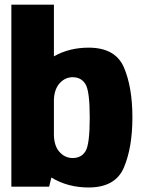

<svg xmlns="http://www.w3.org/2000/svg" viewBox="-20 -805 616 828"><path d="M29 0V-785H212.5V-562Q278.5 -599.5 362 -599.5Q478 -599.5 514.5 -514Q551 -428.5 551 -299Q551 -169.5 514.5 -83Q478 3.5 362 3.5Q272 3.5 201.5 -39.5L192 0ZM212.5 -376V-220Q214.5 -175 235.5 -151Q259.5 -123.5 293.5 -123.5Q330.5 -123.5 348.8 -153Q367 -182.5 367 -298.5Q367 -411.5 348.8 -441.8Q330.5 -472 293.5 -472Q259.5 -472 235.5 -444Q214.5 -419 212.5 -376Z"/></svg>

Font: Anybody ExtraBold
Style: Regular
Weight: 800
Designer: Tyler Finck
Foundry: Etcetera Type Company
Version: Version 1.010; ttfautohint (v1.8.3) -l 8 -r 50 -G 200 -x 14 